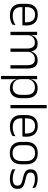

<svg xmlns="http://www.w3.org/2000/svg" viewBox="1300 -2002 875 3514"><g transform="rotate(90 1737.0 -245.5)"><path d="M265 10.5Q159.5 10.5 105 -42.5Q50.5 -95.5 50.5 -193.5V-288.5Q50.5 -390.5 101.2 -445Q152 -499.5 249 -499.5Q314 -499.5 358 -475Q402 -450.5 424.2 -404.5Q446.5 -358.5 446.5 -294V-276.5Q446.5 -262 445.5 -247.5Q444.5 -233 443 -218.5H387Q388 -240.5 388 -260.2Q388 -280 388 -296.5Q388 -345.5 372.2 -379.8Q356.5 -414 325.8 -432Q295 -450 249 -450Q180.5 -450 145.5 -409.8Q110.5 -369.5 110.5 -293.5V-246L111 -238V-187.5Q111 -154 120.8 -127Q130.5 -100 150.8 -80.8Q171 -61.5 201.8 -51.5Q232.5 -41.5 273.5 -41.5Q321 -41.5 361.8 -54.8Q402.5 -68 438 -91.5L432 -37Q401 -15.5 358.5 -2.5Q316 10.5 265 10.5ZM429.5 -218.5H82V-265H429.5Z M1234.5 0H1174V-307Q1174 -350.5 1163.2 -381.8Q1152.5 -413 1128 -429.8Q1103.5 -446.5 1062 -446.5Q1024 -446.5 995.2 -430.8Q966.5 -415 949 -387.5Q931.5 -360 925 -325.5L913.5 -371H922Q928.5 -404.5 948.2 -433.2Q968 -462 1001.5 -479.8Q1035 -497.5 1083 -497.5Q1137.5 -497.5 1171 -475.8Q1204.5 -454 1219.5 -412.8Q1234.5 -371.5 1234.5 -313.5ZM623 0H562.5V-487.5H623L620 -366.5L623 -363.5ZM928.5 0H868.5V-307Q868.5 -350 857.8 -381.5Q847 -413 822.5 -429.8Q798 -446.5 757 -446.5Q718 -446.5 689.2 -430.5Q660.5 -414.5 643.2 -386.5Q626 -358.5 619.5 -322.5L606 -367.5H620.5Q627 -403.5 646 -432.8Q665 -462 698 -479.8Q731 -497.5 777.5 -497.5Q845 -497.5 880.2 -463Q915.5 -428.5 925 -360.5Q927 -350 927.8 -338.8Q928.5 -327.5 928.5 -316Z M1593.5 10.5Q1547 10.5 1511.8 -6.5Q1476.5 -23.5 1455.2 -54.2Q1434 -85 1429 -126.5H1409L1428.5 -183Q1430.5 -136 1450.5 -104.2Q1470.5 -72.5 1503.5 -56.5Q1536.5 -40.5 1577 -40.5Q1644.5 -40.5 1680.8 -80.8Q1717 -121 1717 -198V-291Q1717 -367.5 1681 -407.8Q1645 -448 1576.5 -448Q1537 -448 1505.8 -431.8Q1474.5 -415.5 1454.2 -387.2Q1434 -359 1427 -322L1410.5 -366.5H1428Q1435 -403 1455.5 -432.5Q1476 -462 1511.2 -479.8Q1546.5 -497.5 1596.5 -497.5Q1685 -497.5 1731.5 -443.5Q1778 -389.5 1778 -286.5V-202Q1778 -98.5 1731 -44Q1684 10.5 1593.5 10.5ZM1430.5 172H1370V-487.5H1430.5L1427.5 -366L1428.5 -346V-139.5L1428 -125.5L1430.5 9Z M1962.5 0H1902V-663H1962.5Z M2301 10.5Q2195.5 10.5 2141 -42.5Q2086.5 -95.5 2086.5 -193.5V-288.5Q2086.5 -390.5 2137.2 -445Q2188 -499.5 2285 -499.5Q2350 -499.5 2394 -475Q2438 -450.5 2460.2 -404.5Q2482.5 -358.5 2482.5 -294V-276.5Q2482.5 -262 2481.5 -247.5Q2480.5 -233 2479 -218.5H2423Q2424 -240.5 2424 -260.2Q2424 -280 2424 -296.5Q2424 -345.5 2408.2 -379.8Q2392.5 -414 2361.8 -432Q2331 -450 2285 -450Q2216.5 -450 2181.5 -409.8Q2146.5 -369.5 2146.5 -293.5V-246L2147 -238V-187.5Q2147 -154 2156.8 -127Q2166.5 -100 2186.8 -80.8Q2207 -61.5 2237.8 -51.5Q2268.5 -41.5 2309.5 -41.5Q2357 -41.5 2397.8 -54.8Q2438.5 -68 2474 -91.5L2468 -37Q2437 -15.5 2394.5 -2.5Q2352 10.5 2301 10.5ZM2465.5 -218.5H2118V-265H2465.5Z M2782.5 12Q2681.5 12 2629 -43.8Q2576.5 -99.5 2576.5 -204.5V-284Q2576.5 -388.5 2629 -444Q2681.5 -499.5 2782.5 -499.5Q2883.5 -499.5 2936 -444Q2988.5 -388.5 2988.5 -284V-204.5Q2988.5 -99.5 2936 -43.8Q2883.5 12 2782.5 12ZM2782.5 -38Q2853.5 -38 2890.8 -80Q2928 -122 2928 -201V-287.5Q2928 -366 2890.8 -408Q2853.5 -450 2782.5 -450Q2711.5 -450 2674.5 -408Q2637.5 -366 2637.5 -287.5V-201Q2637.5 -122 2674.5 -80Q2711.5 -38 2782.5 -38Z M3255.5 10.5Q3196.5 10.5 3153.5 -3Q3110.5 -16.5 3082 -32L3076 -89.5Q3112 -69.5 3155 -55.5Q3198 -41.5 3253 -41.5Q3313.5 -41.5 3345.5 -62.2Q3377.5 -83 3377.5 -124V-131Q3377.5 -157.5 3366 -174.8Q3354.5 -192 3325 -204.8Q3295.5 -217.5 3241.5 -228.5Q3180 -241.5 3144.5 -258.8Q3109 -276 3094 -302.5Q3079 -329 3079 -368V-373Q3079 -433.5 3121.8 -465.8Q3164.5 -498 3250 -498Q3307 -498 3348.5 -484.5Q3390 -471 3416 -454L3422 -401.5Q3390 -421 3349 -434.2Q3308 -447.5 3255 -447.5Q3214.5 -447.5 3188.8 -438.5Q3163 -429.5 3150.8 -412.5Q3138.5 -395.5 3138.5 -372.5V-368Q3138.5 -342 3150 -324.8Q3161.5 -307.5 3190.5 -295.5Q3219.5 -283.5 3270.5 -273.5Q3333.5 -260.5 3370 -243.5Q3406.5 -226.5 3422 -200Q3437.5 -173.5 3437.5 -132.5V-123.5Q3437.5 -57.5 3391 -23.5Q3344.5 10.5 3255.5 10.5Z"/></g></svg>

Font: Anek Malayalam Light
Style: Regular
Weight: 300
Version: Version 1.003